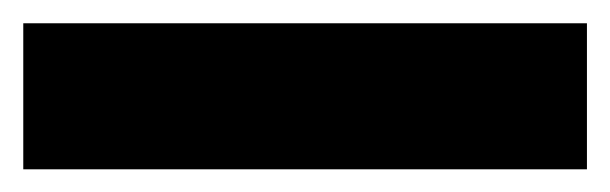

<svg xmlns="http://www.w3.org/2000/svg" viewBox="-20 -20 524 165"><path d="M484.4 0V125.5H0V0Z"/></svg>

Font: Inter 17pt ExtraBold
Style: Regular
Weight: 800
Version: Version 4.001;git-66647c0bb